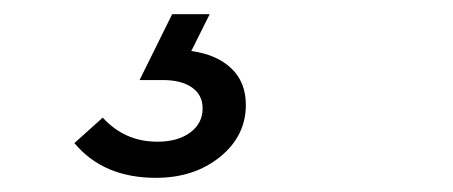

<svg xmlns="http://www.w3.org/2000/svg" viewBox="-20 -20 640 271"><path d="M200 231Q126 231 85 182L125 146Q156 180 202 180Q231 180 248.5 167Q266 154 266 133Q266 114 251 103.5Q236 93 210 93H177L223 0H276L250 52Q286 57 306.5 76.5Q327 96 327 128Q327 172 290.5 201.5Q254 231 200 231Z"/></svg>

Font: Red Hat Display Medium
Style: Italic
Weight: 500
Italic angle: -12°
Designer: Pentagram, MCKL
Foundry: Pentagram, MCKL
Version: Version 1.023; ttfautohint (v1.8.3)